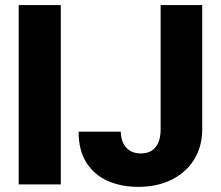

<svg xmlns="http://www.w3.org/2000/svg" viewBox="-20 -727 871 757"><path d="M219.7 0H53.7V-707H219.7ZM777.3 -707V-217.8Q777.3 -149.9 745.6 -98.4Q713.9 -46.9 656.7 -18.6Q599.6 9.8 525.4 9.8Q458 9.8 404.5 -13.9Q351.1 -37.6 320.3 -86.4Q289.6 -135.3 290 -208H456.1Q457.5 -166.5 478.3 -144.3Q499 -122.1 535.2 -122.1Q572.8 -122.1 593 -146.2Q613.3 -170.4 613.3 -217.8V-707Z"/></svg>

Font: Pretendard Std ExtraBold
Style: Regular
Weight: 800
Designer: Base glyphs from Inter by Rasmus Andersson; Hangeul glyphs from Noto Sans CJK(Source Han Sans) by Jang Soo-young and Kan
Foundry: Kil Hyung-jin
Version: Version 1.309